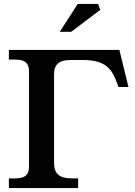

<svg xmlns="http://www.w3.org/2000/svg" viewBox="-20 -953 685 973"><path d="M254 -127V-577C254 -627 280 -649 339 -649H397C520 -649 548 -601 575 -527L580 -512H631L585 -700H25V-651H58C106 -651 127 -633 127 -593V-107C127 -67 106 -49 58 -49H25V0H376V-49H343C281 -49 254 -73 254 -127ZM283 -792H341L488 -903L477 -933H374Z"/></svg>

Font: LT Superior Serif Semibold
Style: Regular
Weight: 600
Designer: Daniel Lyons
Foundry: LyonsType
Version: Version 2.120;FEAKit 1.0